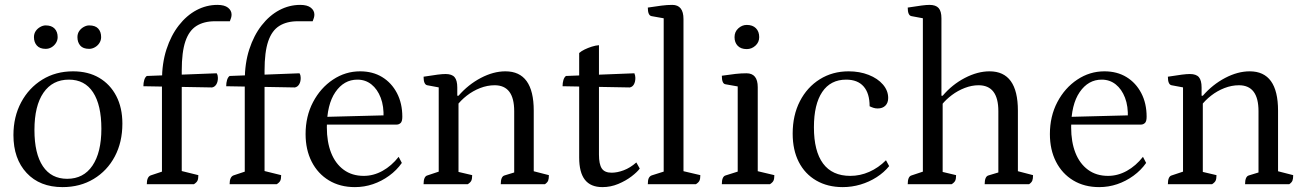

<svg xmlns="http://www.w3.org/2000/svg" viewBox="-20 -754 5348 786"><path d="M236 12Q143 12 89 -46Q35 -104 35 -201Q35 -276 66.5 -335Q98 -394 153 -428Q208 -462 279 -462Q341 -462 386 -435.5Q431 -409 456 -361Q481 -313 481 -248Q481 -172 450 -113.5Q419 -55 363.5 -21.5Q308 12 236 12ZM255 -22Q322 -22 358.5 -76Q395 -130 395 -227Q395 -324 361 -376Q327 -428 262 -428Q195 -428 158 -374.5Q121 -321 121 -222Q121 -125 155.5 -73.5Q190 -22 255 -22ZM345 -554Q320 -554 308.5 -567.5Q297 -581 297 -602Q297 -616 304 -626.5Q311 -637 322.5 -643.5Q334 -650 345 -650Q370 -650 382 -637Q394 -624 394 -602Q394 -589 387 -578Q380 -567 368.5 -560.5Q357 -554 345 -554ZM167 -554Q143 -554 131 -567.5Q119 -581 119 -602Q119 -616 126 -626.5Q133 -637 144.5 -643.5Q156 -650 167 -650Q191 -650 203.5 -637Q216 -624 216 -602Q216 -589 209 -578Q202 -567 191 -560.5Q180 -554 167 -554Z M581 0Q581 -30 597 -36L654 -55L643 -41V-424Q643 -495 661.5 -552Q680 -609 712 -650Q744 -691 784.5 -712.5Q825 -734 870 -734Q899 -734 913.5 -722.5Q928 -711 928 -694Q928 -688 926 -681Q924 -674 921 -667H860Q815 -667 784.5 -648Q754 -629 739 -585Q724 -541 724 -465V-39L711 -57L792 -37Q792 -22 788.5 -14.5Q785 -7 774 0ZM848 -396 567 -401Q567 -415 570.5 -426.5Q574 -438 581 -443L867 -454Q870 -449 871 -444.5Q872 -440 872 -435Q872 -419 865.5 -408.5Q859 -398 848 -396ZM920 0Q920 -30 936 -36L993 -55L982 -41V-424Q982 -495 1000.5 -552Q1019 -609 1051 -650Q1083 -691 1123.5 -712.5Q1164 -734 1209 -734Q1238 -734 1252.5 -722.5Q1267 -711 1267 -694Q1267 -688 1265 -681Q1263 -674 1260 -667H1199Q1154 -667 1123.5 -648Q1093 -629 1078 -585Q1063 -541 1063 -465V-39L1050 -57L1131 -37Q1131 -22 1127.5 -14.5Q1124 -7 1113 0ZM1187 -396 906 -401Q906 -415 909.5 -426.5Q913 -438 920 -443L1206 -454Q1209 -449 1210 -444.5Q1211 -440 1211 -435Q1211 -419 1204.5 -408.5Q1198 -398 1187 -396Z M1433 12Q1372 12 1326.5 -15.5Q1281 -43 1256 -92Q1231 -141 1231 -205Q1231 -278 1261.5 -336Q1292 -394 1343 -428Q1394 -462 1454 -462Q1506 -462 1544.5 -438.5Q1583 -415 1605 -373Q1627 -331 1627 -276Q1627 -257 1620 -250.5Q1613 -244 1604 -244H1289V-275L1561 -282L1550 -271Q1552 -319 1538.5 -354Q1525 -389 1500.5 -408.5Q1476 -428 1443 -428Q1388 -428 1353 -377Q1318 -326 1318 -233Q1318 -173 1335.5 -128.5Q1353 -84 1387 -59Q1421 -34 1469 -34Q1509 -34 1546 -54.5Q1583 -75 1612 -112L1625 -87Q1604 -57 1573 -34.5Q1542 -12 1506.5 0Q1471 12 1433 12Z M1714 0Q1714 -32 1730 -36L1787 -55L1776 -38V-409L1788 -394L1729 -405Q1714 -408 1714 -440Q1752 -446 1771.5 -448.5Q1791 -451 1804 -451Q1830 -451 1841 -438Q1852 -425 1852 -396V-359L1846 -362H1857Q1897 -408 1948.5 -435Q2000 -462 2049 -462Q2165 -462 2165 -301V-43L2153 -56L2227 -37Q2227 -22 2224 -14.5Q2221 -7 2211 0H2030Q2030 -32 2046 -36L2095 -51L2085 -34V-299Q2085 -405 2005 -405Q1975 -405 1945.5 -393.5Q1916 -382 1891 -362.5Q1866 -343 1849 -320L1857 -339V-39L1845 -53L1913 -37Q1913 -22 1909.5 -14.5Q1906 -7 1895 0Z M2446 12Q2398 12 2374.5 -18Q2351 -48 2351 -109V-537Q2360 -545 2373.5 -551.5Q2387 -558 2402.5 -563Q2418 -568 2432 -569V-121Q2432 -82 2443.5 -64.5Q2455 -47 2484 -47Q2507 -47 2533.5 -57Q2560 -67 2585 -89L2599 -64Q2589 -50 2565.5 -32Q2542 -14 2511 -1Q2480 12 2446 12ZM2558 -396 2283 -401Q2283 -415 2286.5 -426.5Q2290 -438 2297 -443L2577 -454Q2579 -449 2580 -444.5Q2581 -440 2581 -435Q2581 -419 2575 -408.5Q2569 -398 2558 -396Z M2632 0Q2632 -17 2636 -25Q2640 -33 2648 -36L2708 -55L2697 -41V-692L2709 -677L2647 -688Q2632 -691 2632 -723Q2665 -728 2688 -731Q2711 -734 2732 -734Q2778 -734 2778 -676V-43L2766 -56L2847 -37Q2847 -22 2843.5 -14.5Q2840 -7 2829 0Z M2935 0Q2935 -32 2951 -36L3011 -55L3000 -41V-413L3012 -398L2950 -409Q2935 -411 2935 -444Q2969 -449 2991.5 -451.5Q3014 -454 3036 -454Q3082 -454 3082 -397V-43L3070 -56L3150 -37Q3150 -22 3146.5 -14.5Q3143 -7 3132 0ZM3037 -553Q3013 -553 3000 -566.5Q2987 -580 2987 -602Q2987 -624 3002.5 -638Q3018 -652 3037 -652Q3061 -652 3074.5 -638.5Q3088 -625 3088 -602Q3088 -581 3072.5 -567Q3057 -553 3037 -553Z M3430 12Q3368 12 3321.5 -15Q3275 -42 3250 -91Q3225 -140 3225 -207Q3225 -282 3254.5 -339.5Q3284 -397 3336 -429.5Q3388 -462 3454 -462Q3499 -462 3536 -447.5Q3573 -433 3594.5 -408Q3616 -383 3616 -353Q3616 -333 3604.5 -321.5Q3593 -310 3573 -310Q3564 -310 3556 -312.5Q3548 -315 3540 -319Q3540 -372 3515.5 -400Q3491 -428 3444 -428Q3380 -428 3346 -377.5Q3312 -327 3312 -233Q3312 -135 3349.5 -84.5Q3387 -34 3461 -34Q3501 -34 3538.5 -50.5Q3576 -67 3607 -98L3620 -74Q3599 -48 3568.5 -28.5Q3538 -9 3502.5 1.5Q3467 12 3430 12Z M3696 0Q3696 -32 3712 -36L3769 -55L3758 -38V-692L3770 -677L3711 -688Q3696 -691 3696 -723Q3734 -729 3753.5 -731.5Q3773 -734 3785 -734Q3811 -734 3822.5 -721Q3834 -708 3834 -679V-356L3829 -362H3839Q3878 -408 3930 -435Q3982 -462 4031 -462Q4147 -462 4147 -301V-43L4136 -56L4209 -37Q4209 -22 4206 -14.5Q4203 -7 4193 0H4011Q4011 -32 4027 -36L4077 -51L4067 -34V-299Q4067 -405 3986 -405Q3958 -405 3929.5 -394Q3901 -383 3877 -365Q3853 -347 3836 -326L3839 -336V-39L3827 -53L3894 -37Q3894 -22 3890.5 -14.5Q3887 -7 3876 0Z M4480 12Q4419 12 4373.5 -15.5Q4328 -43 4303 -92Q4278 -141 4278 -205Q4278 -278 4308.5 -336Q4339 -394 4390 -428Q4441 -462 4501 -462Q4553 -462 4591.5 -438.5Q4630 -415 4652 -373Q4674 -331 4674 -276Q4674 -257 4667 -250.5Q4660 -244 4651 -244H4336V-275L4608 -282L4597 -271Q4599 -319 4585.5 -354Q4572 -389 4547.5 -408.5Q4523 -428 4490 -428Q4435 -428 4400 -377Q4365 -326 4365 -233Q4365 -173 4382.5 -128.5Q4400 -84 4434 -59Q4468 -34 4516 -34Q4556 -34 4593 -54.5Q4630 -75 4659 -112L4672 -87Q4651 -57 4620 -34.5Q4589 -12 4553.5 0Q4518 12 4480 12Z M4761 0Q4761 -32 4777 -36L4834 -55L4823 -38V-409L4835 -394L4776 -405Q4761 -408 4761 -440Q4799 -446 4818.5 -448.5Q4838 -451 4851 -451Q4877 -451 4888 -438Q4899 -425 4899 -396V-359L4893 -362H4904Q4944 -408 4995.5 -435Q5047 -462 5096 -462Q5212 -462 5212 -301V-43L5200 -56L5274 -37Q5274 -22 5271 -14.5Q5268 -7 5258 0H5077Q5077 -32 5093 -36L5142 -51L5132 -34V-299Q5132 -405 5052 -405Q5022 -405 4992.5 -393.5Q4963 -382 4938 -362.5Q4913 -343 4896 -320L4904 -339V-39L4892 -53L4960 -37Q4960 -22 4956.5 -14.5Q4953 -7 4942 0Z"/></svg>

Font: Petrona
Style: Regular
Weight: 400
Designer: Ringo R. Seeber
Foundry: Ringo R. Seeber
Version: Version 2.001; ttfautohint (v1.8.3)